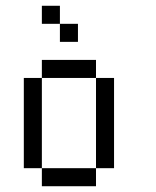

<svg xmlns="http://www.w3.org/2000/svg" viewBox="-20 -645 540 665"><path d="M312.5 -375H375V-62.5H312.5ZM125 -62.5H312.5V0H125ZM62.5 -375H125V-62.5H62.5ZM125 -437.5H312.5V-375H125ZM125 -625H187.5V-562.5H125ZM187.5 -562.5H250V-500H187.5Z"/></svg>

Font: Pixel Operator Mono
Style: Regular
Weight: 400
Monospace: yes
Designer: Jayvee Enaguas (HarvettFox96)
Version: 2016.04.25